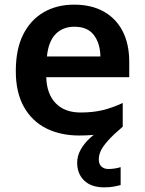

<svg xmlns="http://www.w3.org/2000/svg" viewBox="-20 -573 622 826"><path d="M405 113Q405 133 416.5 143.5Q428 154 446 154Q462 154 476 151.5Q490 149 499 146V223Q484 227 467.5 230Q451 233 428 233Q373 233 342.5 204Q312 175 312 127Q312 98 327 71Q342 44 366 22Q390 0 416 -16L508 -28Q468 6 445.5 31Q423 56 414 75Q405 94 405 113ZM299 -553Q373 -553 426 -523.5Q479 -494 507.5 -439Q536 -384 536 -307V-241H179Q181 -169 219.5 -129Q258 -89 327 -89Q379 -89 421 -99Q463 -109 508 -130V-28Q467 -8 424 1Q381 10 321 10Q241 10 179.5 -20.5Q118 -51 83 -113Q48 -175 48 -267Q48 -361 79.5 -424Q111 -487 167.5 -520Q224 -553 299 -553ZM300 -458Q250 -458 219 -426Q188 -394 182 -330H412Q411 -386 384 -422Q357 -458 300 -458Z"/></svg>

Font: Noto Sans Adlam SemiBold
Style: Regular
Weight: 600
Version: Version 3.001